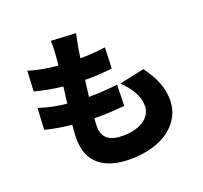

<svg xmlns="http://www.w3.org/2000/svg" viewBox="-146 -986 1292 1220"><g transform="rotate(-20 500.0 -376.0)"><path d="M639 -410C699 -350 737 -291 737 -224C737 -154 672 -92 541 -92C452 -92 405 -128 405 -202C405 -216 406 -236 408 -259C421 -259 435 -259 449 -259C508 -259 564 -263 613 -268L617 -410C555 -403 479 -398 423 -398H422C426 -434 431 -472 436 -508C515 -508 565 -512 620 -518L625 -660C584 -653 523 -648 455 -647C459 -674 462 -695 464 -708C469 -736 474 -765 484 -807L316 -816C319 -779 316 -747 314 -718C313 -699 311 -677 308 -652C237 -658 166 -670 111 -689L104 -551C160 -536 225 -523 292 -516L278 -405C216 -411 154 -423 91 -444L83 -299C132 -286 193 -275 262 -268C258 -230 256 -198 256 -176C256 -8 367 64 536 64C764 64 900 -53 900 -204C900 -288 871 -358 807 -446Z"/></g></svg>

Font: Noto Sans CJK JP Black
Style: Regular
Weight: 900
Designer: Ryoko NISHIZUKA (kana & ideographs); Paul D. Hunt (Latin, Greek & Cyrillic); Wenlong ZHANG (bopomofo); Sandoll Communica
Foundry: Adobe Systems Incorporated
Version: Version 1.004;PS 1.004;hotconv 1.0.82;makeotf.lib2.5.63406